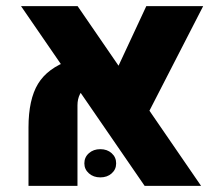

<svg xmlns="http://www.w3.org/2000/svg" viewBox="-20 -608 719 628"><path d="M453.1 0 48.8 -587.9H233.9L637.7 0ZM73.2 0V-190.9Q73.2 -282.7 104.5 -334Q135.7 -385.3 208 -410.6L265.6 -327.6Q233.4 -304.2 233.4 -263.7V0ZM644.5 -587.9 452.1 -213.4 345.2 -344.7 458.5 -587.9ZM308.1 -27.8Q285.6 -27.8 270.8 -41Q255.9 -54.2 255.9 -73.7Q255.9 -93.8 270.8 -106.9Q285.6 -120.1 308.1 -120.1Q330.6 -120.1 345.2 -106.9Q359.9 -93.8 359.9 -73.7Q359.9 -53.7 345.2 -40.8Q330.6 -27.8 308.1 -27.8Z"/></svg>

Font: Heebo ExtraBold
Style: Regular
Weight: 800
Designer: Oded Ezer
Foundry: Ezer Type House
Version: Version 3.100